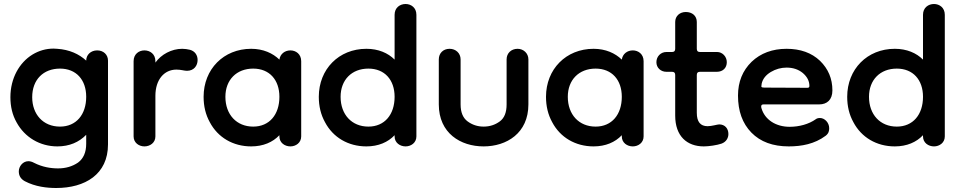

<svg xmlns="http://www.w3.org/2000/svg" viewBox="-20 -716 4800 960"><path d="M261 224C405 224 520 156 520 6V-413C520 -442 498 -464 466 -464C434 -464 411 -442 411 -413C375 -446 327 -468 266 -472C260 -472 254 -473 248 -473C210 -473 175 -463 142 -443C77 -403 32 -325 32 -230C32 -183 42 -141 63 -104C104 -29 180 16 267 16C327 16 375 -5 411 -42V3C411 46 397 77 370 97C342 116 309 126 270 126C233 126 191 119 150 98C141 93 131 90 122 90C94 90 74 116 74 141C74 163 84 179 104 190C157 218 216 224 261 224ZM280 -83C195 -83 141 -145 141 -230C141 -318 197 -373 280 -373C361 -373 411 -317 411 -232C411 -143 361 -83 280 -83Z M757 -237C757 -318 801 -368 862 -368C886 -368 900 -362 915 -362C950 -362 968 -388 968 -416C968 -440 955 -460 930 -467C917 -470 904 -472 891 -472C838 -472 786 -444 757 -403V-410C757 -446 730 -464 702 -464C675 -464 648 -446 648 -410V-34C648 -2 675 16 702 16C730 16 757 -2 757 -34Z M1236 16C1296 16 1344 -5 1377 -40V-34C1377 -2 1404 16 1432 16C1459 16 1486 -2 1486 -34V-410C1486 -446 1459 -464 1432 -464C1405 -464 1381 -447 1377 -418C1344 -450 1296 -472 1236 -472C1098 -472 998 -370 998 -232C998 -185 1008 -143 1029 -105C1069 -29 1145 16 1236 16ZM1246 -83C1163 -83 1107 -143 1107 -232C1107 -317 1163 -373 1246 -373C1327 -373 1377 -317 1377 -232C1377 -143 1327 -83 1246 -83Z M1812 16C1872 16 1920 -5 1953 -40V-34C1953 -2 1980 16 2008 16C2035 16 2062 -2 2062 -34V-642C2062 -678 2035 -696 2008 -696C1980 -696 1953 -678 1953 -642V-418C1920 -451 1872 -472 1812 -472C1674 -472 1574 -370 1574 -232C1574 -185 1584 -143 1605 -105C1645 -29 1721 16 1812 16ZM1822 -83C1739 -83 1683 -143 1683 -232C1683 -317 1739 -373 1822 -373C1903 -373 1953 -317 1953 -232C1953 -143 1903 -83 1822 -83Z M2513 -194C2513 -154 2502 -126 2479 -109C2456 -92 2429 -83 2398 -83C2368 -83 2341 -92 2318 -109C2295 -126 2283 -154 2283 -194V-419C2283 -450 2259 -472 2228 -472C2196 -472 2174 -450 2174 -419V-194C2174 -50 2283 16 2398 16C2513 16 2622 -50 2622 -194V-419C2622 -450 2597 -472 2568 -472C2536 -472 2513 -450 2513 -419Z M2948 16C3008 16 3056 -5 3089 -40V-34C3089 -2 3116 16 3144 16C3171 16 3198 -2 3198 -34V-410C3198 -446 3171 -464 3144 -464C3117 -464 3093 -447 3089 -418C3056 -450 3008 -472 2948 -472C2810 -472 2710 -370 2710 -232C2710 -185 2720 -143 2741 -105C2781 -29 2857 16 2948 16ZM2958 -83C2875 -83 2819 -143 2819 -232C2819 -317 2875 -373 2958 -373C3039 -373 3089 -317 3089 -232C3089 -143 3039 -83 2958 -83Z M3499 16C3524 16 3565 10 3588 2C3612 -7 3622 -27 3622 -46C3622 -73 3605 -94 3576 -94C3567 -94 3539 -85 3518 -85C3482 -85 3464 -107 3464 -152V-341C3464 -352 3469 -357 3480 -357H3564C3595 -357 3614 -377 3614 -405C3614 -434 3591 -456 3566 -456H3480C3469 -456 3464 -461 3464 -472V-606C3464 -637 3441 -656 3409 -656C3380 -656 3356 -637 3356 -606V-472C3356 -461 3351 -456 3340 -456H3312C3284 -456 3262 -434 3262 -405C3262 -377 3284 -357 3312 -357H3340C3351 -357 3356 -352 3356 -341V-138C3356 -35 3415 16 3499 16Z M3924 16C3988 16 4053 4 4108 -37C4124 -49 4126 -63 4126 -75C4126 -103 4103 -126 4080 -126C4071 -126 4064 -124 4059 -120C4024 -95 3976 -82 3928 -82C3861 -82 3804 -116 3787 -176C3786 -179 3786 -181 3786 -184C3786 -191 3790 -194 3798 -194H4076C4115 -194 4142 -217 4142 -264C4142 -323 4121 -372 4080 -412C4038 -452 3982 -472 3913 -472C3842 -472 3783 -450 3738 -407C3693 -363 3670 -307 3670 -238C3670 -161 3692 -99 3737 -53C3782 -7 3844 16 3924 16ZM3801 -278C3784 -278 3787 -284 3787 -286C3787 -289 3788 -291 3788 -294C3788 -295 3788 -296 3788 -296C3793 -321 3809 -341 3834 -356C3859 -371 3886 -378 3913 -378C3945 -378 3972 -369 3994 -351C4016 -332 4027 -311 4027 -286C4027 -280 4024 -277 4017 -277Z M4454 16C4514 16 4562 -5 4595 -40V-34C4595 -2 4622 16 4650 16C4677 16 4704 -2 4704 -34V-642C4704 -678 4677 -696 4650 -696C4622 -696 4595 -678 4595 -642V-418C4562 -451 4514 -472 4454 -472C4316 -472 4216 -370 4216 -232C4216 -185 4226 -143 4247 -105C4287 -29 4363 16 4454 16ZM4464 -83C4381 -83 4325 -143 4325 -232C4325 -317 4381 -373 4464 -373C4545 -373 4595 -317 4595 -232C4595 -143 4545 -83 4464 -83Z"/></svg>

Font: Dongle
Style: Regular
Weight: 400
Designer: Yanghee Ryu
Foundry: Yanghee Ryu
Version: Version 2.000